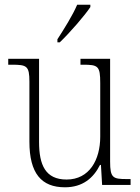

<svg xmlns="http://www.w3.org/2000/svg" viewBox="-20 -786 595 816"><path d="M224 -619V-606H234C276 -646 341 -721 364 -756V-766H308C289 -721 253 -664 224 -619ZM256 10C331 10 377 -29 405 -85H409L414 0H535V-25H518C460 -25 448 -30 448 -99V-536H322V-511H332C397 -511 406 -506 406 -433V-205C406 -107 360 -23 263 -23C173 -23 146 -85 146 -183V-536H15V-511H30C94 -511 105 -506 105 -439V-184C105 -49 156 10 256 10Z"/></svg>

Font: Noto Serif Sinhala SemiCondensed ExtraLight
Style: Regular
Weight: 200
Width: 4
Designer: Jelle Bosma - Monotype Design Team
Foundry: Monotype Imaging Inc.
Version: Version 2.007